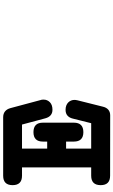

<svg xmlns="http://www.w3.org/2000/svg" viewBox="235 -922 733 1244"><g transform="rotate(-90 602.0 -300.5)"><path d="M85 -524.9Q23.9 -524.9 23.9 -585.9Q23.9 -647 85 -647H463.4Q486.8 -647 501.7 -635Q516.6 -623 522.9 -600.1Q535.6 -552.2 548.8 -503.4Q562 -454.6 574.7 -406.7Q577.1 -401.4 577.6 -396Q578.1 -390.6 578.1 -384.8Q578.1 -361.3 561.3 -344.5Q544.4 -327.6 512.2 -327.6Q469.7 -327.6 457 -373.5L416.5 -524.9H260.7V-361.8H306.2V-389.6Q306.2 -450.7 367.2 -450.7Q428.7 -450.7 428.7 -389.6V-189Q428.7 -127.4 367.2 -127.4Q306.2 -127.4 306.2 -189V-239.3H260.7V-76.7H425.3Q432.6 -106.4 440.2 -136.2Q447.8 -166 455.1 -195.8Q460.4 -218.3 474.6 -230.5Q488.8 -242.7 511.7 -242.7Q527.8 -242.7 539.8 -238Q551.8 -233.4 559.8 -225.3Q567.9 -217.3 572 -207Q576.2 -196.8 576.2 -185.1Q576.2 -176.8 573.7 -166L532.2 -0.5Q526.9 22 512.7 34.2Q498.5 46.4 476.6 46.4L85 45.9Q23.9 45.9 23.9 -15.1Q23.9 -76.7 85 -76.7H138.7V-524.9Z"/></g></svg>

Font: Erica Type
Style: Bold Italic
Weight: 700
Monospace: yes
Designer: Peter Wiegel
Foundry: Peter Wiegel
Version: Version 1.000 2010 initial release